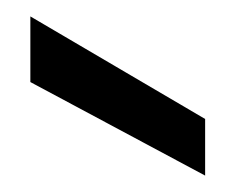

<svg xmlns="http://www.w3.org/2000/svg" viewBox="-20 -803 297 234"><path d="M17 -783 230 -658V-589L17 -703Z"/></svg>

Font: Parkinsans Light
Style: Regular
Weight: 400
Version: Version 1.000